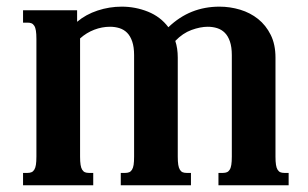

<svg xmlns="http://www.w3.org/2000/svg" viewBox="-20 -549 913 569"><path d="M796.4 -85Q796.4 -69.8 797.9 -60.5Q799.3 -51.3 802.7 -45.9Q806.2 -40.5 810.8 -38.6Q815.4 -36.6 822.3 -36.6H835.4V0H627.4V-36.6H641.1Q647.5 -36.6 652.3 -38.6Q657.2 -40.5 660.6 -45.9Q664.1 -51.3 665.5 -60.5Q667 -69.8 667 -85V-385.7Q667 -409.7 661.4 -426Q655.8 -442.4 646.2 -451.9Q636.7 -461.4 623.5 -465.6Q610.4 -469.7 595.7 -469.7Q573.7 -469.7 547.6 -460.2Q521.5 -450.7 499.5 -427.7Q506.8 -405.8 506.8 -378.4V-85Q506.8 -69.8 508.3 -60.5Q509.8 -51.3 513.2 -45.9Q516.6 -40.5 521.2 -38.6Q525.9 -36.6 532.7 -36.6H545.9V0H337.9V-36.6H351.6Q357.9 -36.6 362.8 -38.6Q367.7 -40.5 371.1 -45.9Q374.5 -51.3 376 -60.5Q377.4 -69.8 377.4 -85V-385.7Q377.4 -409.7 371.8 -426Q366.2 -442.4 356.7 -451.9Q347.2 -461.4 334 -465.6Q320.8 -469.7 306.2 -469.7Q282.2 -469.7 259.3 -460.9Q236.3 -452.1 217.3 -435.1V-85Q217.3 -69.8 218.8 -60.5Q220.2 -51.3 223.6 -45.9Q227.1 -40.5 231.7 -38.6Q236.3 -36.6 243.2 -36.6H256.3V0H48.3V-36.6H62Q68.4 -36.6 73.2 -38.6Q78.1 -40.5 81.5 -45.9Q85 -51.3 86.4 -60.5Q87.9 -69.8 87.9 -85V-433.6Q87.9 -448.7 86.4 -458Q85 -467.3 81.5 -472.7Q78.1 -478 73.2 -480Q68.4 -481.9 62 -481.9H48.3V-518.6H208.5V-484.4Q234.4 -506.3 269.3 -517.8Q304.2 -529.3 340.8 -529.3Q381.3 -529.3 418.5 -514.4Q455.6 -499.5 479 -468.3Q511.7 -499.5 549.3 -514.4Q586.9 -529.3 630.4 -529.3Q661.6 -529.3 691.7 -520.3Q721.7 -511.2 744.9 -492.7Q768.1 -474.1 782.2 -445.8Q796.4 -417.5 796.4 -378.4Z"/></svg>

Font: Arian AMU Serif
Style: Bold
Weight: 700
Designer: Ruben Hakobyan (Tarumian)
Foundry: Ruben Hakobyan (Tarumian)
Version: Version 1.002